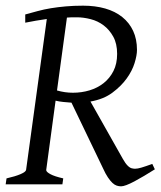

<svg xmlns="http://www.w3.org/2000/svg" viewBox="-20 -650 566 677"><path d="M526 -53Q507 -41 488.5 -30Q470 -19 454 -10.5Q438 -2 426 2.5Q414 7 407 7Q399 7 391.5 4.5Q384 2 376.5 -5Q369 -12 360.5 -24.5Q352 -37 343 -57L232 -288Q218 -289 203 -290.5Q188 -292 176 -295L143 -51Q143 -51 143 -50Q143 -44 157.5 -36Q172 -28 203 -21L200 0H0L3 -21Q34 -28 52.5 -36Q71 -44 72 -51L145 -583Q125 -580 106.5 -577Q88 -574 69 -570V-599Q91 -605 113 -611Q135 -617 159.5 -621Q184 -625 212 -627.5Q240 -630 273 -630Q316 -630 351 -620Q386 -610 411 -590Q436 -570 449.5 -541Q463 -512 463 -474Q463 -455 454.5 -427.5Q446 -400 426.5 -373Q407 -346 376 -323Q345 -300 299 -292L413 -90Q422 -74 430 -66Q438 -58 445 -56.5Q452 -55 456 -55Q465 -55 478.5 -59Q492 -63 517 -72ZM251 -589H233Q225 -589 216 -588L181 -331Q195 -327 209 -325Q223 -323 237 -323Q268 -323 296 -331.5Q324 -340 345.5 -357Q367 -374 380 -399.5Q393 -425 393 -460Q393 -496 379.5 -520.5Q366 -545 345.5 -560.5Q325 -576 299.5 -582.5Q274 -589 251 -589Z"/></svg>

Font: Oxford Ugaritic
Style: Regular
Weight: 400
Designer: Jacob Thomas
Foundry: Bengal Creative Media Limited
Version: Version 1.000